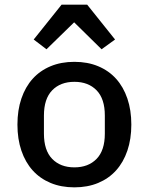

<svg xmlns="http://www.w3.org/2000/svg" viewBox="-20 -794 640 826"><path d="M355 -774 475 -624 417 -582 299 -698 180 -582 125 -624 245 -774ZM300 12Q243 12 197.5 -7Q152 -26 120.5 -61Q89 -96 72 -146Q55 -196 55 -258Q55 -320 72 -370Q89 -420 120.5 -455Q152 -490 197.5 -509Q243 -528 300 -528Q357 -528 402.5 -509Q448 -490 479.5 -455Q511 -420 528 -370Q545 -320 545 -258Q545 -196 528 -146Q511 -96 479.5 -61Q448 -26 402.5 -7Q357 12 300 12ZM300 -74Q360 -74 395.5 -110.5Q431 -147 431 -219V-297Q431 -369 395.5 -405.5Q360 -442 300 -442Q240 -442 204.5 -405.5Q169 -369 169 -297V-219Q169 -147 204.5 -110.5Q240 -74 300 -74Z"/></svg>

Font: IBM Plex Mono Medium
Style: Regular
Weight: 500
Monospace: yes
Designer: Mike Abbink, Paul van der Laan, Pieter van Rosmalen
Foundry: Bold Monday
Version: Version 2.3